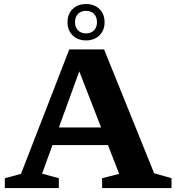

<svg xmlns="http://www.w3.org/2000/svg" viewBox="-20 -954 890 974"><path d="M210 -218V-307.5H569.5V-218ZM762 -75 850 -50V0H498V-50L584.5 -72L370.5 -622H393L193.5 -73L278.5 -50V0H4.5V-50L86.5 -72L331.5 -703.5H508ZM416.5 -933.5Q458.5 -933.5 484.5 -908.2Q510.5 -883 510.5 -841Q510.5 -800 484.5 -774.5Q458.5 -749 416.5 -749Q374.5 -749 348.5 -774.5Q322.5 -800 322.5 -841Q322.5 -883 348.5 -908.2Q374.5 -933.5 416.5 -933.5ZM416.5 -784.5Q442 -784.5 457 -800.2Q472 -816 472 -841Q472 -868 457 -883.5Q442 -899 416.5 -899Q391 -899 375.8 -883.5Q360.5 -868 360.5 -841Q360.5 -816 375.8 -800.2Q391 -784.5 416.5 -784.5Z"/></svg>

Font: Newsreader 9pt SemiBold
Style: Regular
Weight: 600
Designer: Hugues Gentile
Foundry: Production Type
Version: Version 1.003